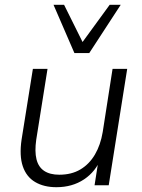

<svg xmlns="http://www.w3.org/2000/svg" viewBox="-20 -772 593 800"><path d="M215 8Q163 8 126.5 -13.5Q90 -35 75 -79Q60 -123 70 -191L117 -485H178L131 -190Q124 -141 132 -108.5Q140 -76 164 -60Q188 -44 227 -44Q278 -44 315 -66Q352 -88 375.5 -128Q399 -168 408 -222L449 -485H510L433 0H374L392 -115H402Q379 -57 330 -24.5Q281 8 215 8ZM290 -551 203 -752H247L324 -597L437 -752H483L352 -551Z"/></svg>

Font: Nunito Sans 12pt ExtraLight 12pt Light
Style: Italic
Weight: 300
Italic angle: -9°
Version: Version 3.101;gftools[0.9.27]